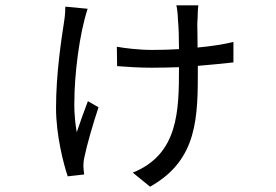

<svg xmlns="http://www.w3.org/2000/svg" viewBox="-20 -618 1040 723"><path d="M859 -460C822 -451 777 -444 724 -439C724 -482 723 -509 723 -520C723 -531 723 -539 724 -546C725 -562 724 -579 727 -598H644C647 -589 650 -559 650 -544C653 -516 654 -474 654 -433C621 -431 588 -430 553 -430C502 -430 447 -437 420 -442L421 -369C460 -366 506 -363 551 -363C588 -363 622 -364 654 -365V-364C654 -201 652 -37 480 32L545 85C726 -16 725 -178 725 -364V-370C776 -374 820 -379 859 -383ZM226 -593C226 -580 225 -560 222 -541C211 -469 191 -341 191 -211C191 -110 219 -1 235 46L297 39C296 31 294 16 294 7C294 -1 295 -16 298 -27C306 -68 332 -158 351 -214L311 -237C296 -198 280 -153 269 -120C258 -184 260 -226 260 -233C260 -334 278 -488 310 -585Z"/></svg>

Font: Spoqa Han Sans Neo Regular
Style: Regular
Weight: 400
Designer: [Spoqa Han Sans Neo] Dong-huui Kim  Younghwa Kang  Yujin Lee  [Noto Sans] Ryoko NISHIZUKA  (kana & ideographs); Paul D. 
Foundry: Spoqa (http://www.spoqa-han-sans.com)
Version: Version 1.000